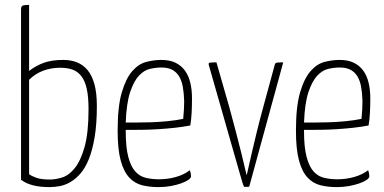

<svg xmlns="http://www.w3.org/2000/svg" viewBox="-20 -755 1571 785"><path d="M66 -716Q66 -730 73.5 -732.5Q81 -735 99 -735V-465Q126 -486 158.5 -498Q191 -510 239 -510Q270 -510 295 -500Q320 -490 338 -468.5Q356 -447 366 -411Q376 -375 376 -322Q376 -248 367 -194.5Q358 -141 343 -104Q328 -67 308.5 -45Q289 -23 267.5 -10.5Q246 2 224 6Q202 10 182 10Q105 10 66 -20ZM99 -43Q109 -35 129 -28Q149 -21 184 -21Q207 -21 234.5 -29.5Q262 -38 286 -68Q310 -98 326 -155Q342 -212 342 -309Q342 -358 335 -390.5Q328 -423 313.5 -442.5Q299 -462 277.5 -470Q256 -478 226 -478Q190 -478 158 -466.5Q126 -455 99 -429Z M640 -510Q674 -510 697.5 -498.5Q721 -487 736 -466.5Q751 -446 758 -417Q765 -388 765 -353Q765 -323 763.5 -294Q762 -265 758 -242Q727 -236 694 -232.5Q661 -229 630 -227Q599 -225 571.5 -224.5Q544 -224 525 -224H494V-219Q494 -153 504.5 -113.5Q515 -74 533 -54Q551 -34 576 -28Q601 -22 630 -22Q666 -22 699.5 -31.5Q733 -41 756 -59Q759 -51 760 -45Q761 -39 761 -34Q761 -27 750 -19.5Q739 -12 721 -5.5Q703 1 679 5.5Q655 10 628 10Q592 10 561.5 2.5Q531 -5 508.5 -29Q486 -53 473.5 -98.5Q461 -144 461 -221Q461 -320 478 -377.5Q495 -435 521 -464.5Q547 -494 578.5 -502Q610 -510 640 -510ZM640 -479Q618 -479 593.5 -473.5Q569 -468 548 -445.5Q527 -423 512 -378Q497 -333 494 -254Q507 -254 534.5 -254Q562 -254 595.5 -255Q629 -256 664.5 -259.5Q700 -263 729 -269Q731 -290 732 -307Q733 -324 733 -342Q732 -374 727.5 -399.5Q723 -425 712.5 -442.5Q702 -460 684.5 -469.5Q667 -479 640 -479Z M834 -488Q831 -497 837 -498.5Q843 -500 865 -500L918 -315Q932 -265 944.5 -216Q957 -167 967 -128Q978 -82 988 -40H989Q998 -82 1009 -128Q1018 -167 1030 -216Q1042 -265 1056 -316L1103 -489Q1105 -497 1110 -498.5Q1115 -500 1138 -500L999 8Q997 9 989 9Q981 9 979 9Q977 9 972.5 -4.5Q968 -18 962 -40Z M1369 -510Q1403 -510 1426.5 -498.5Q1450 -487 1465 -466.5Q1480 -446 1487 -417Q1494 -388 1494 -353Q1494 -323 1492.5 -294Q1491 -265 1487 -242Q1456 -236 1423 -232.5Q1390 -229 1359 -227Q1328 -225 1300.5 -224.5Q1273 -224 1254 -224H1223V-219Q1223 -153 1233.5 -113.5Q1244 -74 1262 -54Q1280 -34 1305 -28Q1330 -22 1359 -22Q1395 -22 1428.5 -31.5Q1462 -41 1485 -59Q1488 -51 1489 -45Q1490 -39 1490 -34Q1490 -27 1479 -19.5Q1468 -12 1450 -5.5Q1432 1 1408 5.5Q1384 10 1357 10Q1321 10 1290.5 2.5Q1260 -5 1237.5 -29Q1215 -53 1202.5 -98.5Q1190 -144 1190 -221Q1190 -320 1207 -377.5Q1224 -435 1250 -464.5Q1276 -494 1307.5 -502Q1339 -510 1369 -510ZM1369 -479Q1347 -479 1322.5 -473.5Q1298 -468 1277 -445.5Q1256 -423 1241 -378Q1226 -333 1223 -254Q1236 -254 1263.5 -254Q1291 -254 1324.5 -255Q1358 -256 1393.5 -259.5Q1429 -263 1458 -269Q1460 -290 1461 -307Q1462 -324 1462 -342Q1461 -374 1456.5 -399.5Q1452 -425 1441.5 -442.5Q1431 -460 1413.5 -469.5Q1396 -479 1369 -479Z"/></svg>

Font: Yanone Kaffeesatz Thin
Style: Regular
Weight: 250
Designer: Yanone
Foundry: Yanone Font Production. Not for release.
Version: Version 1.002